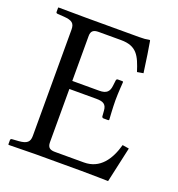

<svg xmlns="http://www.w3.org/2000/svg" viewBox="-120 -749 790 851"><g transform="rotate(20 274.5 -323.5)"><path d="M445 -646C445 -648 444 -649 441 -649C424 -646 418 -645 394 -645H142C115 -645 14 -646 14 -646L12 -645V-625C12 -622 13 -618 20 -618L50 -616C88 -613 101 -604 101 -573V-72C101 -44 89 -32 50 -29L20 -27C14 -27 12 -23 12 -20V0L14 2L142 0H355C403 0 483 2 483 2L520 -165L489 -170C469 -98 430 -39 354 -39H218C196 -39 182 -45 182 -72V-323H309C343 -323 357 -314 359 -285L361 -259C361 -256 364 -252 369 -252H392L395 -255C395 -255 391 -312 391 -346C391 -379 395 -432 395 -432C395 -434 394 -436 391 -436H369C365 -436 362 -432 362 -428L359 -403C356 -375 344 -361 309 -361H182V-573C182 -597 194 -605 218 -605H323C398 -605 416 -565 438 -496L467 -501C462 -542 447 -638 445 -646Z"/></g></svg>

Font: Linux Libertine O C
Style: Regular
Weight: 400
Designer: Philipp H. Poll
Foundry: Philipp H. Poll
Version: Version 4.0.3